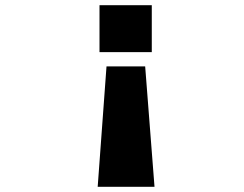

<svg xmlns="http://www.w3.org/2000/svg" viewBox="-20 -520 940 740"><path d="M565 -319H363.5V-500H565ZM539.5 -264 575.5 200H356.5L390.5 -264Z"/></svg>

Font: Trispace Expanded ExtraBold
Style: Regular
Weight: 800
Width: 7
Designer: Tyler Finck
Foundry: Etcetera Type Company
Version: Version 1.210; ttfautohint (v1.8.3)